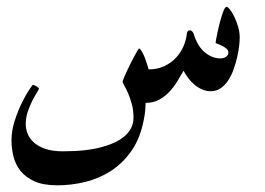

<svg xmlns="http://www.w3.org/2000/svg" viewBox="-20 -306 787 571"><path d="M692.9 -194.8Q692.9 -185.1 691.2 -169.4Q689.5 -153.8 685.3 -136Q681.2 -118.2 674.8 -100.1Q668.5 -82 658.9 -67.4Q649.4 -52.7 636.5 -43.7Q623.5 -34.7 606.9 -34.7Q593.3 -34.7 581.1 -40Q568.8 -45.4 558.6 -54Q548.3 -62.5 540 -73.5Q531.7 -84.5 525.9 -95.7Q517.6 -81.1 507.3 -64.2Q497.1 -47.4 483.6 -33Q470.2 -18.6 452.9 -9.3Q435.5 0 413.1 0Q412.6 20.5 410.2 35.9Q407.7 51.3 403.8 67.4Q392.1 114.7 366.9 148.4Q341.8 182.1 307.9 203.6Q273.9 225.1 233.4 235.1Q192.9 245.1 150.4 245.1Q108.9 245.1 82.5 233.2Q56.2 221.2 41 202.1Q25.9 183.1 20 159.2Q14.2 135.3 14.2 111.3Q14.2 82.5 23.7 53.2Q33.2 23.9 44.9 0Q56.6 -23.9 66.7 -38.8Q76.7 -53.7 78.1 -53.7Q79.6 -53.7 82.5 -52.5Q85.4 -51.3 88.4 -49.3Q91.3 -47.4 93.5 -45.7Q95.7 -43.9 95.7 -43Q95.7 -40 89.6 -30.5Q83.5 -21 76.2 -6.6Q68.8 7.8 62.7 25.9Q56.6 43.9 56.6 63.5Q56.6 78.1 62.5 92.5Q68.4 106.9 81.5 118.4Q94.7 129.9 115.7 137Q136.7 144 166.5 144Q236.8 144 282.2 131.6Q327.6 119.1 351.1 98.6Q377 75.7 377 43.9Q377 21 371.8 2.7Q366.7 -15.6 360.8 -29.1Q355 -42.5 349.9 -51Q344.7 -59.6 344.7 -63.5Q344.7 -65.4 348.1 -73.5Q351.6 -81.5 356.4 -92.3Q361.3 -103 367.4 -115.5Q373.5 -127.9 379.2 -138.2Q384.8 -148.4 388.7 -155.3Q392.6 -162.1 394 -162.1Q398.9 -158.7 403.3 -150.4Q407.7 -142.1 411.4 -132.6Q415 -123 417.7 -114Q420.4 -105 421.9 -99.6Q447.8 -99.6 468.3 -109.1Q488.8 -118.7 502.9 -133.8Q517.1 -148.9 525.4 -167.7Q533.7 -186.5 535.6 -205.6Q536.1 -210 538.3 -212.9Q540.5 -215.8 545.9 -215.8Q548.8 -215.8 552 -212.2Q555.2 -208.5 556.6 -203.6Q567.9 -167.5 589.6 -149.9Q611.3 -132.3 635.3 -132.3Q646 -132.3 652.6 -137.5Q659.2 -142.6 659.2 -149.4Q659.2 -156.2 653.3 -161.4Q647.5 -166.5 640.1 -169.9Q632.8 -173.3 627 -175.5Q621.1 -177.7 621.1 -178.7Q621.1 -179.7 622.6 -188Q624 -196.3 626.5 -208.3Q628.9 -220.2 632.3 -233.6Q635.7 -247.1 639.4 -258.8Q643.1 -270.5 646.7 -278.1Q650.4 -285.6 653.8 -285.6Q657.7 -285.6 664.3 -277.1Q670.9 -268.6 677.2 -255.4Q683.6 -242.2 688.2 -226.1Q692.9 -210 692.9 -194.8Z"/></svg>

Font: Scheherazade
Style: Bold
Weight: 700
Version: Version 2.100 (build 932/914)